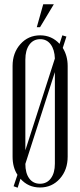

<svg xmlns="http://www.w3.org/2000/svg" viewBox="-20 -873 377 902"><path d="M168 -745.1H152.8L183.1 -853H232.9ZM39.1 -137.2V-563Q39.1 -624.5 75.9 -665.8Q112.8 -707 168.9 -707Q222.7 -707 259.8 -667L272.9 -707L292 -701.2L274.9 -647.9Q297.9 -610.8 297.9 -563V-137.2Q297.9 -74.7 261 -33.4Q224.1 7.8 168 7.8Q112.3 7.8 76.2 -33.2L63 8.8L43.9 2L62 -51.8Q39.1 -86.4 39.1 -137.2ZM99.1 -592.8V-167L237.8 -598.1Q236.3 -640.1 218 -664.6Q199.7 -689 168.9 -689Q136.7 -689 117.9 -663.1Q99.1 -637.2 99.1 -592.8ZM237.8 -534.2 99.1 -103Q99.1 -59.6 117.4 -34.7Q135.7 -9.8 168 -9.8Q200.2 -9.8 219 -35.2Q237.8 -60.5 237.8 -104Z"/></svg>

Font: Moniqa Narrow Heading
Style: Regular
Weight: 400
Width: 4
Designer: Rajesh Rajput
Foundry: Rajesh Rajput
Version: Version 1.000